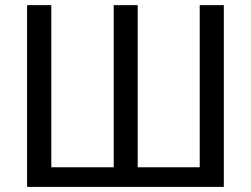

<svg xmlns="http://www.w3.org/2000/svg" viewBox="-20 -731 981 751"><path d="M85.9 -710.9H180.7V-76.7H424.8V-710.9H518.6V-76.7H761.2V-710.9H855.5V0H85.9Z"/></svg>

Font: RobotoDEMO
Style: Regular
Weight: 400
Designer: Christian Robertson
Foundry: Google
Version: Version 2.136